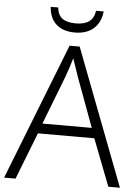

<svg xmlns="http://www.w3.org/2000/svg" viewBox="-60 -1050 728 1004"><g transform="rotate(5 304.0 -548.5)"><path d="M443 -1004H403C396 -952 362 -929 303 -929C242 -929 210 -950 204 -1004H165C170 -927 217 -881 302 -881C386 -881 435 -928 443 -1004ZM547 -93H608L334 -810H281L0 -93H60L156 -339H452ZM339 -649 434 -392H175L274 -648C283 -673 296 -711 306 -746C316 -715 332 -668 339 -649Z"/></g></svg>

Font: Noto Sans Telugu UI Light
Style: Regular
Weight: 300
Designer: Jelle Bosma - Monotype Design Team
Foundry: Monotype Imaging Inc.
Version: Version 2.005